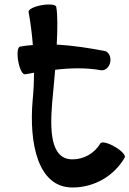

<svg xmlns="http://www.w3.org/2000/svg" viewBox="-20 -802 575 853"><path d="M91 -472C104 -474 117 -476 131 -479C131 -437 129 -397 125 -356C109 -169 146 31 302 31C398 31 486 -19 534 -102C540 -111 520 -133 490 -150C460 -168 431 -174 426 -165C400 -121 353 -94 302 -94C202 -94 202 -228 212 -348C216 -392 221 -442 225 -492C292 -500 361 -502 428 -490C447 -487 466 -503 470 -527C474 -551 462 -573 443 -576C373 -589 302 -600 232 -604C236 -675 236 -738 230 -771C229 -782 199 -785 165 -779C131 -773 105 -760 107 -749C116 -700 122 -651 126 -602C107 -601 88 -598 69 -595C58 -593 55 -564 61 -530C67 -496 80 -470 91 -472Z"/></svg>

Font: Nupuram
Style: Bold
Weight: 700
Designer: Santhosh Thottingal (santhosh.thottingal@gmail.com)
Foundry: SMC
Version: Version 1.000